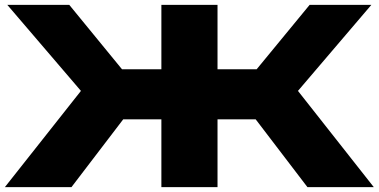

<svg xmlns="http://www.w3.org/2000/svg" viewBox="-33 -770 1558 790"><path d="M252 -750H-3L300 -396L-13 0H261L474 -279H631V0H862V-279H1019L1232 0H1505L1193 -396L1495 -750H1241L1023 -485H862V-750H631V-485H469Z"/></svg>

Font: Bounded ExtBd
Style: Regular
Weight: 800
Designer: Vlad Churkin
Version: Version 3.0